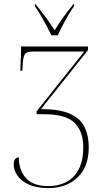

<svg xmlns="http://www.w3.org/2000/svg" viewBox="-20 -951 549 980"><path d="M242 -771Q226 -805 202 -848Q178 -891 158 -920V-931H160Q191 -894 213.5 -863Q236 -832 259 -796Q281 -832 303 -863Q325 -894 356 -931H358V-920Q338 -891 314 -848Q290 -805 275 -771ZM227 9Q168 9 128.5 -8.5Q89 -26 69.5 -54Q50 -82 50 -111Q50 -147 76 -148Q76 -82 113 -41.5Q150 -1 227 -1Q277 -1 317.5 -21.5Q358 -42 381.5 -86Q405 -130 405 -201Q405 -279 361 -323.5Q317 -368 204 -368H167V-383L410 -688H151Q117 -688 108 -676Q99 -664 96 -627L94 -590H84L88 -714H429V-695L189 -394Q287 -394 340 -369Q393 -344 413 -300Q433 -256 433 -199Q433 -99 375.5 -45Q318 9 227 9Z"/></svg>

Font: Noto Serif Display SemiCondensed Thin
Style: Regular
Weight: 100
Width: 4
Designer: Monotype Design Team
Foundry: Monotype Imaging Inc.
Version: Version 2.009